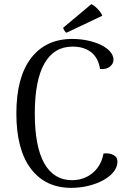

<svg xmlns="http://www.w3.org/2000/svg" viewBox="-20 -894 636 927"><path d="M547 -113Q547 -88 529 -65Q511 -42 479.5 -24.5Q448 -7 407.5 3Q367 13 324 13Q199 13 129 -79.5Q59 -172 59 -346Q59 -521 130 -613.5Q201 -706 329 -706Q369 -706 405 -698Q441 -690 468.5 -676.5Q496 -663 512 -644.5Q528 -626 528 -605Q528 -587 511 -572.5Q494 -558 463 -561Q455 -614 420.5 -641.5Q386 -669 330 -669Q241 -669 194.5 -587.5Q148 -506 148 -346Q148 -186 194 -105Q240 -24 328 -24Q364 -24 395.5 -38.5Q427 -53 449.5 -82Q472 -111 480 -153Q497 -155 512 -151.5Q527 -148 537 -139Q547 -130 547 -113ZM474 -818 301 -736Q296 -738 290.5 -747Q285 -756 285 -760L421 -874Q431 -870 441.5 -860.5Q452 -851 461 -840Q470 -829 474 -818Z"/></svg>

Font: Arima
Style: Regular
Weight: 400
Designer: Joana Correia and Natanael Gama
Foundry: NDISCOVER
Version: Version 1.101;gftools[0.9.23]